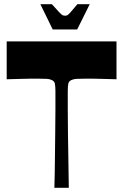

<svg xmlns="http://www.w3.org/2000/svg" viewBox="-20 -898 621 918"><path d="M240 0Q242 -63 242.5 -129.5Q243 -196 244 -258.5Q245 -321 245 -374.5Q245 -428 245 -463Q245 -487 242 -499.5Q239 -512 223 -517Q217 -520 203 -521Q189 -522 157 -522Q148 -522 131 -522Q114 -522 86 -521Q58 -520 12 -519V-700H537V-519Q492 -520 463.5 -521Q435 -522 418.5 -522Q402 -522 393 -522Q361 -522 347 -521Q333 -520 326 -517Q310 -512 307 -499.5Q304 -487 304 -463Q304 -428 304 -374.5Q304 -321 305 -258.5Q306 -196 307 -129.5Q308 -63 309 0ZM232 -757 173 -878H228Q253 -850 263.5 -839Q274 -828 279 -825.5Q284 -823 291 -823Q298 -823 302.5 -825.5Q307 -828 317 -839Q327 -850 350 -878H409L349 -757Z"/></svg>

Font: Ojuju
Style: Bold
Weight: 700
Designer: Chisaokwu Joboson, Mirko Velimirovic
Foundry: Udi Foundry
Version: Version 1.000